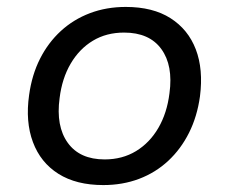

<svg xmlns="http://www.w3.org/2000/svg" viewBox="-20 -525 660 554"><path d="M278 9Q200 9 148.5 -23.5Q97 -56 75 -115Q53 -174 64 -251Q72 -309 95.5 -355.5Q119 -402 155.5 -435.5Q192 -469 239.5 -487Q287 -505 343 -505Q421 -505 472 -472.5Q523 -440 545 -382.5Q567 -325 557 -247Q549 -189 525.5 -142Q502 -95 465.5 -61Q429 -27 381.5 -9Q334 9 278 9ZM282 -65Q333 -65 372.5 -89Q412 -113 437 -156Q462 -199 469 -256Q480 -336 445.5 -383.5Q411 -431 338 -431Q287 -431 248 -407.5Q209 -384 184 -341.5Q159 -299 152 -242Q141 -161 175.5 -113Q210 -65 282 -65Z"/></svg>

Font: Nunito Sans 7pt
Style: Italic
Weight: 400
Italic angle: -9°
Designer: Vernon Adams
Foundry: Vernon Adams
Version: Version 3.101;gftools[0.9.27]